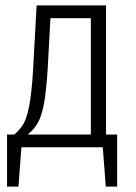

<svg xmlns="http://www.w3.org/2000/svg" viewBox="-20 -543 501 708"><path d="M412 -47V145H370L359 0H59L48 145H6V-47H33Q55 -66 67 -87Q79 -108 88 -154.5Q97 -201 102 -286L115 -523H371V-47ZM315 -476H166L156 -292Q151 -209 142.5 -162.5Q134 -116 120 -91Q106 -66 82 -47H315Z"/></svg>

Font: Fira Sans Extra Condensed Light
Style: Regular
Weight: 300
Width: 1
Designer: Carrois Corporate & Edenspiekermann AG
Foundry: Carrois Corporate GbR & Edenspiekermann AG
Version: Version 4.203